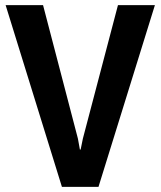

<svg xmlns="http://www.w3.org/2000/svg" viewBox="-20 -731 628 751"><path d="M284.7 -189 292.5 -146H295.4L304.2 -189L441.4 -710.9H585.9L365.2 0H222.2L2 -710.9H148.4Z"/></svg>

Font: Ufes Sans
Style: Bold
Weight: 700
Designer: Ricardo Esteves & Filipe Motta
Foundry: ProDesignUfes - Ricardo Esteves, Filipe Motta (This is a derivative work, based on Roboto family, by Christian Robertson
Version: Version 2.0